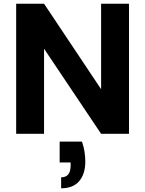

<svg xmlns="http://www.w3.org/2000/svg" viewBox="-20 -720 780 1033"><path d="M67 0V-700H217L524 -240V-700H674V0H524L217 -458V0ZM309 293V234Q335 234 347.5 218Q360 202 360 170V154H301V42H421Q431 71 435 98Q439 125 439 150Q439 215 406.5 254Q374 293 309 293Z"/></svg>

Font: DM Sans 16pt Black
Style: Regular
Weight: 900
Version: Version 4.004;gftools[0.9.30]